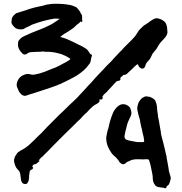

<svg xmlns="http://www.w3.org/2000/svg" viewBox="-20 -852 956 1008"><path d="M114 -349Q107 -348 99 -352Q97 -352 96 -353Q91 -358 86.5 -362.5Q82 -367 79 -373L70 -394Q66 -402 68 -412Q74 -444 101 -457Q122 -468 142 -461Q152 -458 164 -461L190 -467Q198 -470 206.5 -472.5Q215 -475 222 -478Q234 -483 246 -488Q258 -493 270 -497Q281 -502 292 -507.5Q303 -513 313 -519Q318 -521 323 -524Q328 -527 332 -529Q337 -532 340.5 -534.5Q344 -537 348 -540Q351 -543 347 -545L329 -556Q325 -558 320.5 -560Q316 -562 311 -564Q304 -568 298 -569Q285 -573 272.5 -575.5Q260 -578 247 -579Q243 -580 239.5 -580Q236 -580 232 -580Q227 -580 221.5 -580Q216 -580 210 -581Q205 -583 199 -581Q193 -580 187 -580Q181 -580 175 -580Q166 -580 156.5 -579Q147 -578 138 -578L130 -575Q129 -574 127 -573Q125 -572 123 -571Q121 -569 117 -567Q109 -564 102 -568Q100 -569 97 -572Q82 -586 76 -604Q73 -614 75 -629Q75 -631 77 -637Q84 -648 94 -655Q99 -658 104.5 -661Q110 -664 115 -666Q120 -668 124.5 -670Q129 -672 133 -674Q140 -677 146.5 -680Q153 -683 159 -685Q179 -693 198.5 -700.5Q218 -708 237 -718Q248 -723 257.5 -729Q267 -735 276 -741Q280 -743 283.5 -746Q287 -749 290 -751Q293 -751 291 -753L290 -754H281Q273 -755 264 -754Q255 -753 247 -751Q202 -742 161 -727Q154 -725 148 -722.5Q142 -720 136 -716Q129 -712 122 -709.5Q115 -707 108 -702Q103 -698 95 -698H88Q77 -697 64 -703Q54 -710 49 -717Q46 -720 45 -722Q38 -732 41 -745Q41 -747 41.5 -749Q42 -751 42 -753Q43 -761 50 -769L58 -777Q65 -784 73 -785Q84 -788 95.5 -792Q107 -796 118 -799Q124 -801 130 -803.5Q136 -806 142 -807Q152 -810 161.5 -812.5Q171 -815 181 -817Q191 -819 200.5 -821Q210 -823 219 -826Q224 -828 230 -828.5Q236 -829 241 -830Q252 -832 263 -832Q274 -832 287 -832Q306 -832 328 -829Q339 -828 350 -825.5Q361 -823 371 -818Q384 -814 389 -805L396 -796Q401 -792 402 -787Q403 -781 409 -775Q412 -773 410 -771Q410 -767 411 -763Q412 -759 411 -754Q410 -750 412 -746Q414 -740 409 -737Q408 -736 407 -736Q406 -736 404 -738Q403 -740 401 -738Q397 -730 387 -725Q384 -723 380 -719L368 -707Q366 -706 363.5 -704Q361 -702 358 -700Q337 -685 317 -674Q312 -670 307.5 -667Q303 -664 298 -660Q297 -660 297 -659Q297 -659 297.5 -658.5Q298 -658 298 -657H301Q319 -652 336.5 -644.5Q354 -637 370 -629Q375 -626 381 -623.5Q387 -621 392 -618Q401 -614 409.5 -609.5Q418 -605 426 -600Q437 -594 444 -584Q446 -580 448.5 -576.5Q451 -573 453 -570Q456 -567 458 -566Q463 -566 463 -561Q462 -558 459.5 -549.5Q457 -541 457 -537Q456 -522 444 -510Q437 -500 428 -491Q425 -487 421 -484Q412 -476 402 -468.5Q392 -461 381 -454Q364 -444 346 -435Q328 -426 311 -418Q307 -417 303 -414Q299 -412 294.5 -410Q290 -408 285 -407L282 -405Q264 -398 246 -392Q228 -386 210 -380L164 -365Q159 -363 153 -361.5Q147 -360 141 -358Q137 -357 133.5 -355.5Q130 -354 126 -353Q123 -352 120 -351Q117 -350 114 -349ZM122 111Q118 115 109.5 114Q101 113 97 108Q92 102 91 95L88 74Q87 69 86.5 63.5Q86 58 84 54Q83 48 78 43Q63 30 57 9Q48 -16 64 -39Q71 -51 80 -56Q85 -59 89 -62Q93 -65 97 -66Q106 -71 114 -76.5Q122 -82 129 -88Q143 -100 155.5 -112.5Q168 -125 181 -138Q198 -153 213 -170Q216 -173 219 -176Q222 -179 225 -183L296 -254Q310 -266 322 -278.5Q334 -291 347 -303L359 -314Q372 -326 384.5 -338.5Q397 -351 408 -364Q408 -364 410 -366Q418 -374 426 -383Q434 -392 442 -401Q461 -420 477 -439Q489 -453 501.5 -465.5Q514 -478 526 -491Q535 -502 544.5 -511Q554 -520 564 -530L579 -547Q587 -555 594.5 -563.5Q602 -572 610 -580Q614 -583 617 -586.5Q620 -590 623 -593L629 -600L671 -642L685 -657Q689 -662 692.5 -666.5Q696 -671 698 -675L709 -692Q711 -694 712.5 -696Q714 -698 715 -699L727 -710Q731 -715 735.5 -718Q740 -721 745 -724Q750 -728 755.5 -731Q761 -734 765 -738Q777 -747 789 -753Q800 -758 811 -755Q832 -750 846 -736Q851 -730 853 -724Q858 -711 858 -698Q858 -696 858 -693Q858 -690 859 -688Q860 -680 857 -672.5Q854 -665 849 -658Q848 -656 845 -653L823 -629L814 -617L811 -612Q803 -595 788 -579Q780 -571 775 -558Q768 -541 757 -531Q754 -528 753 -526Q746 -519 745 -513Q744 -509 743 -506Q742 -503 740 -500Q735 -489 721 -493Q717 -495 713.5 -498Q710 -501 708 -505Q707 -509 704 -513Q704 -514 702.5 -514.5Q701 -515 700 -514L696 -511Q690 -505 687 -503Q678 -494 669 -485.5Q660 -477 651 -469L646 -464Q642 -461 638 -460Q634 -459 629 -458Q626 -458 624 -455Q623 -452 619 -450Q615 -448 614 -446Q612 -444 612 -442V-440Q614 -430 604 -428Q602 -427 598 -427Q596 -427 592 -425Q588 -421 584 -416.5Q580 -412 575 -407Q569 -401 563.5 -394.5Q558 -388 552 -382Q545 -375 546 -375.5Q547 -376 538 -367Q532 -362 526.5 -356.5Q521 -351 517 -343Q517 -343 519 -341Q520 -340 520 -337Q518 -334 514 -330Q509 -328 507 -330Q505 -332 501 -328Q499 -327 502 -325Q505 -322 503 -320Q499 -314 496 -312Q492 -309 487 -306Q482 -303 477 -301Q475 -300 468 -294Q461 -288 460 -287L454 -281Q450 -278 442.5 -269Q435 -260 434 -260L431 -258Q429 -256 420.5 -248Q412 -240 411 -238Q408 -234 404.5 -230.5Q401 -227 397 -223Q394 -221 388.5 -215.5Q383 -210 383 -210L359 -186Q350 -178 341.5 -169Q333 -160 324 -152L294 -122Q278 -106 262 -90Q246 -74 230 -57Q224 -52 218.5 -46Q213 -40 208 -35L202 -29Q198 -27 195 -24Q192 -20 189 -16.5Q186 -13 182 -9H185Q190 -9 187 -6Q186 -5 184 -3Q182 -1 180 0Q174 4 172 7Q168 10 163 10Q162 10 161 10.5Q160 11 158 11Q157 12 155.5 13Q154 14 153 16Q148 21 151 25H150Q151 25 151.5 25.5Q152 26 153 26Q154 28 154 30Q153 33 149 37L142 40Q138 43 136 48L133 69Q133 75 132.5 81Q132 87 131 93Q129 102 124 109Q124 109 122 111ZM847 136H844Q838 132 831 133Q824 133 820 131Q819 131 818 130.5Q817 130 816 131Q813 131 810 130Q807 129 805 128Q802 127 799.5 125Q797 123 795 121Q795 120 793 118Q782 104 782 83Q782 78 781.5 73Q781 68 780 63Q778 53 776 43Q774 33 772 23Q771 16 769 10Q767 4 765 -3Q765 -5 764 -7.5Q763 -10 762 -12Q758 -16 756 -16H743Q739 -15 730 -15Q721 -16 712 -16Q703 -16 694 -16Q687 -15 679 -14Q671 -13 664 -9L658 -6Q647 -3 640 4Q640 4 640 4.5Q640 5 639 5Q627 16 614 5Q611 3 608.5 0.5Q606 -2 604 -6Q603 -9 601.5 -11Q600 -13 598 -15Q589 -26 578 -35Q573 -39 569 -44Q565 -49 561 -55Q560 -57 559.5 -59Q559 -61 557 -62Q550 -74 546.5 -82.5Q543 -91 540 -104Q539 -111 538 -118Q537 -125 538 -132Q541 -153 547 -174Q549 -177 549.5 -180.5Q550 -184 551 -188Q554 -202 557.5 -215Q561 -228 566 -241Q570 -252 574 -261.5Q578 -271 585 -279Q597 -296 614 -303Q620 -305 623 -305Q625 -305 626.5 -304.5Q628 -304 630 -305Q636 -305 644 -301Q658 -295 663.5 -284.5Q669 -274 670 -260Q670 -250 666 -242L657 -223Q653 -215 650 -206.5Q647 -198 645 -189Q644 -183 642.5 -177Q641 -171 639 -165Q638 -159 636.5 -152.5Q635 -146 634 -140Q633 -136 634 -131Q636 -122 643 -119Q647 -118 650.5 -116.5Q654 -115 658 -114Q669 -112 679.5 -110Q690 -108 700 -106H715Q719 -106 721.5 -105.5Q724 -105 727 -106H733Q737 -108 737 -112Q736 -123 734 -133Q732 -143 729 -153Q728 -158 727 -162.5Q726 -167 725 -172V-174Q722 -182 720.5 -190.5Q719 -199 717 -207Q716 -210 716 -213Q716 -216 715 -219Q715 -221 714.5 -222.5Q714 -224 714 -225Q712 -232 710 -238.5Q708 -245 706 -252Q705 -257 704 -263Q703 -269 701 -275Q700 -281 700.5 -287Q701 -293 703 -299Q703 -301 704 -303Q706 -312 710.5 -319Q715 -326 721 -333Q725 -337 729.5 -339.5Q734 -342 739 -344Q741 -346 744 -346Q747 -346 749 -346L763 -344Q766 -344 770 -342Q783 -337 791 -329Q795 -326 797 -319Q801 -310 803 -299Q804 -293 804.5 -287Q805 -281 805 -275Q807 -265 808 -256Q809 -247 810 -237Q812 -228 814 -219Q816 -210 817 -201L823 -167Q824 -163 824.5 -159.5Q825 -156 825 -151Q827 -141 829.5 -131Q832 -121 835 -111Q840 -93 844 -75Q848 -57 852 -39Q854 -35 854 -33Q854 -26 855.5 -19.5Q857 -13 858 -7L864 26Q865 31 865.5 36.5Q866 42 867 47Q869 53 870.5 59Q872 65 874 71Q878 81 875 92Q873 102 869 111Q868 114 866 117Q864 120 861 122Q854 125 854 131Q852 135 852 135Q850 137 847 136Z"/></svg>

Font: Lacquer
Style: Regular
Weight: 400
Designer: Eli Block, Niki Polyocan
Version: Version 1.100